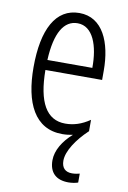

<svg xmlns="http://www.w3.org/2000/svg" viewBox="-86 -594 576 867"><g transform="rotate(10 201.5 -161.0)"><path d="M251 127C251 83 290 25 341 -23H342V-76C304 -50 268 -39 230 -39C143 -39 101 -115 100 -262H360V-305C360 -433 315 -542 207 -542C99 -542 45 -439 45 -265C45 -102 98 10 225 10C242 10 258 8 273 5C231 42 202 88 202 134C202 191 234 220 290 220C306 220 323 217 334 213V172C327 174 313 177 299 177C268 177 251 160 251 127ZM207 -495C278 -495 308 -409 307 -308H101C107 -434 145 -495 207 -495Z"/></g></svg>

Font: Noto Sans Bengali ExtraCondensed Light
Style: Regular
Weight: 300
Width: 2
Designer: Joana Ranito - Universal Thirst; Jelle Bosma - Monotype Design Team
Foundry: Universal Thirst ehf.
Version: Version 3.000